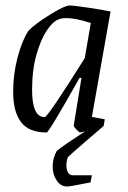

<svg xmlns="http://www.w3.org/2000/svg" viewBox="-20 -474 465 700"><path d="M315 -48 362 -39 358 -15Q320 18 294 40Q229 96 227 100Q222 113 222 129Q222 145 228 155Q234 165 246 165H315L310 191L289 195Q236 206 224 206Q202 206 187 184.5Q172 163 172 133Q172 103 187 76Q210 57 290 5L272 9Q269 9 258.5 -2Q248 -13 249 -17L277 -190H270Q158 9 150 9Q85 9 56.5 -29Q28 -67 28 -139Q28 -204 44 -264.5Q60 -325 83 -361Q105 -385 160.5 -419.5Q216 -454 233 -454Q248 -454 302 -446Q356 -438 383 -432ZM289 -262 311 -390Q257 -408 222 -408Q203 -408 193 -403Q173 -396 151 -363.5Q129 -331 113 -275Q97 -219 97 -146Q97 -47 143 -47Q154 -47 289 -262Z"/></svg>

Font: Grenze Light
Style: Italic
Weight: 300
Italic angle: -10°
Designer: Renata Polastri
Foundry: Omnibus-Type
Version: Version 1.002; ttfautohint (v1.8)